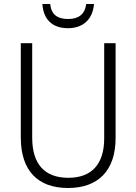

<svg xmlns="http://www.w3.org/2000/svg" viewBox="-20 -930 682 960"><path d="M450 -910H411C405 -860 374 -835 321 -835C266 -835 236 -858 231 -910H192C197 -832 242 -789 320 -789C397 -789 444 -835 450 -910ZM558 -240V-714H501V-238C501 -107 436 -41 322 -41C205 -41 141 -107 141 -242V-714H84V-242C84 -78 168 10 320 10C469 10 558 -75 558 -240Z"/></svg>

Font: Noto Sans Devanagari SemiCondensed Light
Style: Regular
Weight: 300
Width: 4
Designer: Jelle Bosma - Monotype Design Team
Foundry: Monotype Imaging Inc.
Version: Version 2.004